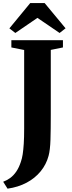

<svg xmlns="http://www.w3.org/2000/svg" viewBox="-45 -996 452 1208"><path d="M-25 147.5Q-0.5 138.5 20.2 123Q41 107.5 57.8 82.8Q74.5 58 86 23Q93.5 2 97.8 -25.5Q102 -53 104.5 -92Q107 -131 107 -186.5V-681.5L26.5 -697.5V-743H351V-697.5L274.5 -682V-273Q274.5 -181.5 272.5 -116.5Q270.5 -51.5 260.5 -15Q246 39 210.5 82.2Q175 125.5 122.2 153.5Q69.5 181.5 2.5 191ZM51.5 -788.5 14 -817.5 145 -976.5H236L367.5 -818L330 -788.5L190.5 -883.5Z"/></svg>

Font: Merriweather 72pt ExtraBold
Style: Regular
Weight: 800
Version: Version 2.100